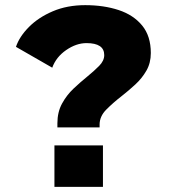

<svg xmlns="http://www.w3.org/2000/svg" viewBox="-20 -726 690 746"><path d="M203 -231V-247Q203 -290.5 221 -323.5Q239 -356.5 265.8 -381.8Q292.5 -407 318.5 -428Q345.5 -450 365.2 -470Q385 -490 385 -512Q385 -558.5 316 -558.5Q276.5 -558.5 237.2 -531.5Q198 -504.5 183 -463L42 -544Q55.5 -584 92.5 -621.2Q129.5 -658.5 185.2 -682.2Q241 -706 311 -706Q383 -706 440.8 -687Q498.5 -668 532.2 -627Q566 -586 566 -520Q566 -481.5 549 -451.8Q532 -422 506 -398Q480 -374 452.5 -352.5Q419 -326.5 393 -300.2Q367 -274 367 -242V-231ZM191.5 -161H380V0H191.5Z"/></svg>

Font: Trispace ExtraBold
Style: Regular
Weight: 800
Designer: Tyler Finck
Foundry: Etcetera Type Company
Version: Version 1.210; ttfautohint (v1.8.3)